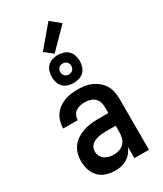

<svg xmlns="http://www.w3.org/2000/svg" viewBox="-239 -1059 978 1153"><g transform="rotate(-30 250.0 -482.0)"><path d="M205 8Q174 8 144 -1Q114 -10 92.5 -32Q71 -54 61.5 -83.5Q52 -113 52 -144Q52 -170 59 -195.5Q66 -221 81.5 -241.5Q97 -262 119.5 -276.5Q142 -291 166.5 -299Q191 -307 217 -310Q243 -313 269 -313H339V-354Q339 -372 333.5 -389Q328 -406 315 -418Q302 -430 284.5 -435Q267 -440 249 -440Q233 -440 217 -437Q201 -434 187.5 -425Q174 -416 166.5 -401.5Q159 -387 159 -371V-368H58V-373Q58 -396 65 -418.5Q72 -441 85.5 -460Q99 -479 118 -492.5Q137 -506 158.5 -514Q180 -522 203 -525Q226 -528 249 -528Q273 -528 297.5 -524.5Q322 -521 344.5 -511Q367 -501 386 -485Q405 -469 417.5 -448Q430 -427 435 -402.5Q440 -378 440 -354V0H339V-77Q331 -58 317.5 -41Q304 -24 286 -13Q268 -2 247 3Q226 8 205 8ZM246 -80Q265 -80 284 -86.5Q303 -93 316 -107.5Q329 -122 334 -141.5Q339 -161 339 -180V-225H269Q256 -225 243.5 -224Q231 -223 218.5 -220Q206 -217 194 -212Q182 -207 172.5 -198.5Q163 -190 158 -178Q153 -166 153 -153Q153 -137 160.5 -121.5Q168 -106 182 -96.5Q196 -87 212.5 -83.5Q229 -80 246 -80ZM250 -573Q231 -573 211.5 -579Q192 -585 178.5 -598.5Q165 -612 159 -631.5Q153 -651 153 -670Q153 -689 159 -708.5Q165 -728 178.5 -741.5Q192 -755 211.5 -761Q231 -767 250 -767Q269 -767 288.5 -761Q308 -755 321.5 -741.5Q335 -728 341 -708.5Q347 -689 347 -670Q347 -651 341 -631.5Q335 -612 321.5 -598.5Q308 -585 288.5 -579Q269 -573 250 -573ZM250 -632Q258 -632 265 -634.5Q272 -637 277.5 -642.5Q283 -648 285.5 -655Q288 -662 288 -670Q288 -678 285.5 -685Q283 -692 277.5 -697.5Q272 -703 265 -705.5Q258 -708 250 -708Q242 -708 235 -705.5Q228 -703 222.5 -697.5Q217 -692 214.5 -685Q212 -678 212 -670Q212 -662 214.5 -655Q217 -648 222.5 -642.5Q228 -637 235 -634.5Q242 -632 250 -632ZM238 -783 182 -827 304 -972 371 -918Z"/></g></svg>

Font: Iosevka Term Semibold
Style: Regular
Weight: 600
Monospace: yes
Designer: Belleve Invis
Foundry: Belleve Invis
Version: Version 31.4.0